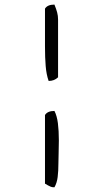

<svg xmlns="http://www.w3.org/2000/svg" viewBox="-20 -693 443 825"><path d="M229.5 -608.9V-360.8Q220.2 -352.5 210.7 -348.9Q201.2 -345.2 189 -345.2Q179.2 -373 176.3 -409.2Q173.3 -445.3 173.3 -493.2V-655.8Q184.1 -673.3 213.9 -673.3Q221.7 -654.3 225.6 -639.6Q229.5 -625 229.5 -608.9ZM232.9 -89.4Q232.9 -69.8 231.9 -34.7Q231 -4.4 231 8.3Q231 42 227.8 67.6Q224.6 93.3 213.9 111.8Q204.6 111.8 198.7 109.6Q192.9 107.4 185.1 103Q180.7 99.6 173.3 96.2V-198.7Q184.1 -216.3 213.9 -216.3Q224.6 -195.8 228.8 -163.6Q232.9 -131.3 232.9 -89.4Z"/></svg>

Font: Radley
Style: Regular
Weight: 400
Designer: Vernon Adams
Foundry: Vernon Adams
Version: Version 1.003; ttfautohint (v1.6)